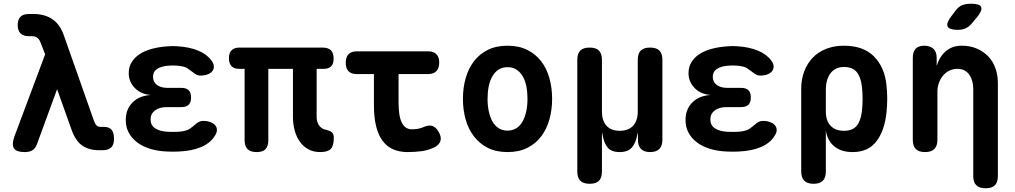

<svg xmlns="http://www.w3.org/2000/svg" viewBox="-20 -805 5440 1029"><path d="M178 -32Q169 -9 153.5 0.5Q138 10 113 10Q67 10 54.5 -10.5Q42 -31 57 -73L222 -514L196 -580Q190 -596 178.5 -603.5Q167 -611 152 -611H135Q105 -611 90 -626Q75 -641 75 -671Q75 -701 90 -715.5Q105 -730 135 -730H159Q220 -730 261 -702Q302 -674 322 -616L483 -159Q490 -140 498 -132.5Q506 -125 517 -125H535Q566 -125 578.5 -109Q591 -93 591 -61Q591 -28 575 -14Q559 0 531 0H511Q456 0 420 -25.5Q384 -51 363 -111L286 -327Z M1113 -481Q1125 -466 1126 -451Q1127 -436 1119 -425Q1111 -414 1094.5 -407Q1078 -400 1054 -400Q1044 -400 1036 -403.5Q1028 -407 1020.5 -412.5Q1013 -418 1005.5 -424Q998 -430 988 -436Q979 -444 965 -447.5Q951 -451 932 -453Q919 -454 906.5 -454Q894 -454 882 -453Q844 -450 822 -435.5Q800 -421 800 -393Q800 -366 821 -350Q842 -334 879 -334H952Q978 -334 991 -321.5Q1004 -309 1004 -282Q1004 -256 991 -243.5Q978 -231 952 -231H874Q834 -231 810.5 -213Q787 -195 787 -165Q787 -134 810.5 -118Q834 -102 874 -99Q890 -98 907 -98Q924 -98 940 -99Q962 -101 978 -106Q994 -111 1005 -121Q1013 -126 1020.5 -133Q1028 -140 1035 -145Q1042 -150 1050 -153.5Q1058 -157 1069 -157Q1092 -157 1109 -150Q1126 -143 1134.5 -132Q1143 -121 1142.5 -106.5Q1142 -92 1130 -75Q1106 -37 1057 -16.5Q1008 4 940 7Q924 8 907 8Q890 8 874 7Q825 5 784.5 -7.5Q744 -20 715 -42Q686 -64 670 -94Q654 -124 654 -162Q654 -220 691 -256.5Q728 -293 790 -296Q737 -299 703.5 -332.5Q670 -366 670 -413Q670 -446 685.5 -471.5Q701 -497 728.5 -515Q756 -533 795 -543.5Q834 -554 882 -557Q894 -558 906.5 -558Q919 -558 932 -557Q995 -553 1041.5 -534Q1088 -515 1113 -481Z M1696 10Q1659 10 1631.5 -5.5Q1604 -21 1586 -47Q1568 -73 1559 -107Q1550 -141 1550 -177V-436H1418V-54Q1418 -21 1403 -5.5Q1388 10 1355 10Q1323 10 1307 -5.5Q1291 -21 1291 -54V-436H1263Q1234 -436 1220.5 -450.5Q1207 -465 1207 -493Q1207 -522 1221.5 -536Q1236 -550 1264 -550H1708Q1739 -550 1753.5 -535.5Q1768 -521 1768 -490Q1768 -463 1754.5 -449.5Q1741 -436 1714 -436H1677V-179Q1677 -150 1691 -131.5Q1705 -113 1729 -109Q1752 -103 1760.5 -94Q1769 -85 1769 -67Q1769 -24 1753 -7Q1737 10 1696 10Z M2274 -530Q2304 -530 2319 -514.5Q2334 -499 2334 -469.5Q2334 -440 2319 -424Q2304 -408 2274 -408H2116V-256Q2116 -181 2134 -146.5Q2152 -112 2187 -112Q2203 -112 2218.5 -114.5Q2234 -117 2250 -124Q2279 -137 2298.5 -129.5Q2318 -122 2331 -98Q2347 -71 2340.5 -50Q2334 -29 2311 -17Q2277 0 2241 5Q2205 10 2165 10Q2121 10 2087.5 -4.5Q2054 -19 2031 -49.5Q2008 -80 1996 -127.5Q1984 -175 1984 -240V-408H1892Q1862 -408 1847.5 -423.5Q1833 -439 1833 -468Q1833 -499 1848 -514.5Q1863 -530 1894 -530Z M2700 10Q2639 10 2594.5 -12.5Q2550 -35 2520 -74Q2490 -113 2475.5 -165Q2461 -217 2461 -275Q2461 -334 2475.5 -385.5Q2490 -437 2519.5 -476Q2549 -515 2594 -537.5Q2639 -560 2700 -560Q2761 -560 2806 -537.5Q2851 -515 2880.5 -476.5Q2910 -438 2924.5 -386Q2939 -334 2939 -275Q2939 -217 2924.5 -165Q2910 -113 2880.5 -74Q2851 -35 2806 -12.5Q2761 10 2700 10ZM2700 -105Q2727 -105 2747.5 -118Q2768 -131 2781 -154.5Q2794 -178 2800.5 -209Q2807 -240 2807 -275Q2807 -311 2801 -342Q2795 -373 2781.5 -396Q2768 -419 2748 -432Q2728 -445 2700 -445Q2672 -445 2652 -432Q2632 -419 2618.5 -395.5Q2605 -372 2599 -341Q2593 -310 2593 -275Q2593 -240 2599.5 -209Q2606 -178 2619 -154.5Q2632 -131 2652.5 -118Q2673 -105 2700 -105Z M3140 180Q3107 180 3090.5 164Q3074 148 3074 114V-484Q3074 -518 3090 -534Q3106 -550 3140 -550Q3174 -550 3190 -534Q3206 -518 3206 -484V-207Q3206 -158 3230.5 -131Q3255 -104 3301 -104Q3348 -104 3373 -131Q3398 -158 3398 -207V-484Q3398 -518 3414 -534Q3430 -550 3464 -550Q3498 -550 3514 -534Q3530 -518 3530 -484V-56Q3530 -23 3513.5 -6.5Q3497 10 3464 10Q3432 10 3415.5 -6.5Q3399 -23 3399 -56V-85Q3399 -95 3398.5 -95Q3398 -95 3396 -85Q3388 -40 3367 -15Q3346 10 3301 10Q3256 10 3236 -15Q3216 -40 3209 -85Q3207 -95 3206.5 -95Q3206 -95 3206 -85V114Q3206 148 3190 164Q3174 180 3140 180Z M4113 -481Q4125 -466 4126 -451Q4127 -436 4119 -425Q4111 -414 4094.5 -407Q4078 -400 4054 -400Q4044 -400 4036 -403.5Q4028 -407 4020.5 -412.5Q4013 -418 4005.5 -424Q3998 -430 3988 -436Q3979 -444 3965 -447.5Q3951 -451 3932 -453Q3919 -454 3906.5 -454Q3894 -454 3882 -453Q3844 -450 3822 -435.5Q3800 -421 3800 -393Q3800 -366 3821 -350Q3842 -334 3879 -334H3952Q3978 -334 3991 -321.5Q4004 -309 4004 -282Q4004 -256 3991 -243.5Q3978 -231 3952 -231H3874Q3834 -231 3810.5 -213Q3787 -195 3787 -165Q3787 -134 3810.5 -118Q3834 -102 3874 -99Q3890 -98 3907 -98Q3924 -98 3940 -99Q3962 -101 3978 -106Q3994 -111 4005 -121Q4013 -126 4020.5 -133Q4028 -140 4035 -145Q4042 -150 4050 -153.5Q4058 -157 4069 -157Q4092 -157 4109 -150Q4126 -143 4134.5 -132Q4143 -121 4142.5 -106.5Q4142 -92 4130 -75Q4106 -37 4057 -16.5Q4008 4 3940 7Q3924 8 3907 8Q3890 8 3874 7Q3825 5 3784.5 -7.5Q3744 -20 3715 -42Q3686 -64 3670 -94Q3654 -124 3654 -162Q3654 -220 3691 -256.5Q3728 -293 3790 -296Q3737 -299 3703.5 -332.5Q3670 -366 3670 -413Q3670 -446 3685.5 -471.5Q3701 -497 3728.5 -515Q3756 -533 3795 -543.5Q3834 -554 3882 -557Q3894 -558 3906.5 -558Q3919 -558 3932 -557Q3995 -553 4041.5 -534Q4088 -515 4113 -481Z M4340 180Q4307 180 4290.5 163.5Q4274 147 4274 114V-328Q4274 -381 4290.5 -423.5Q4307 -466 4336.5 -496.5Q4366 -527 4408.5 -543.5Q4451 -560 4503 -560Q4607 -560 4664 -502.5Q4721 -445 4731 -348Q4735 -312 4735 -275.5Q4735 -239 4731 -202Q4721 -105 4677 -47.5Q4633 10 4550 10Q4489 10 4452 -20Q4415 -50 4406 -105V114Q4406 147 4390 163.5Q4374 180 4340 180ZM4503 -104Q4549 -104 4571 -130.5Q4593 -157 4599 -207Q4603 -241 4603 -275Q4603 -309 4599 -343Q4593 -393 4571 -419.5Q4549 -446 4503 -446Q4480 -446 4462 -437.5Q4444 -429 4431.5 -413Q4419 -397 4412.5 -374.5Q4406 -352 4406 -323V-207Q4406 -158 4431.5 -131Q4457 -104 4503 -104Z M5004 -315V-56Q5004 -23 4987.5 -6.5Q4971 10 4938 10Q4904 10 4888 -6.5Q4872 -23 4872 -56V-495Q4872 -528 4887.5 -544Q4903 -560 4934 -560Q4964 -560 4982 -544Q5000 -528 5000 -495V-452Q5016 -503 5050 -531.5Q5084 -560 5134 -560Q5180 -560 5215.5 -544.5Q5251 -529 5276.5 -502.5Q5302 -476 5315 -439Q5328 -402 5328 -359V138Q5328 172 5312 188Q5296 204 5262 204Q5229 204 5212.5 188Q5196 172 5196 138V-331Q5196 -350 5191 -369Q5186 -388 5176 -403Q5166 -418 5150 -427Q5134 -436 5111 -436Q5087 -436 5067 -426Q5047 -416 5033 -398.5Q5019 -381 5011.5 -359.5Q5004 -338 5004 -315ZM5188 -679Q5173 -661 5154.5 -653Q5136 -645 5113 -645Q5068 -645 5059 -662.5Q5050 -680 5077 -716L5102 -749Q5119 -771 5138.5 -778Q5158 -785 5185 -785Q5231 -785 5238.5 -767.5Q5246 -750 5218 -715Z"/></svg>

Font: Maple Mono Normal NL
Style: Bold
Weight: 700
Monospace: yes
Designer: subframe7536
Version: Version 7.000